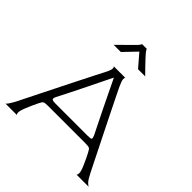

<svg xmlns="http://www.w3.org/2000/svg" viewBox="-212 -964 1119 1119"><g transform="rotate(45 347.5 -404.0)"><path d="M5 0Q9 -1 19 -15.5Q29 -30 45 -61Q53 -77 71.5 -114Q90 -151 114.5 -200Q139 -249 165.5 -302Q192 -355 216.5 -403.5Q241 -452 259.5 -488.5Q278 -525 286 -540Q303 -572 303 -586Q303 -600 296 -600H394Q389 -600 389.5 -586Q390 -572 405 -540Q412 -525 430 -488.5Q448 -452 472 -403.5Q496 -355 522.5 -302Q549 -249 573.5 -200Q598 -151 616.5 -114Q635 -77 643 -61Q660 -27 673.5 -13.5Q687 0 693 0H589Q596 0 596.5 -16.5Q597 -33 580 -71Q573 -88 563 -108.5Q553 -129 549 -136Q539 -156 532 -161Q525 -166 499 -166H192Q163 -166 156 -161Q149 -156 140 -137Q134 -126 123.5 -102Q113 -78 106 -61Q93 -28 94 -14Q95 0 102 0ZM214 -206H474Q503 -206 506 -211Q509 -216 502 -233Q491 -256 472 -293.5Q453 -331 431 -376.5Q409 -422 386.5 -468Q364 -514 346 -552H344Q326 -515 303.5 -469.5Q281 -424 259 -379Q237 -334 218 -296.5Q199 -259 187 -236Q179 -220 182 -213Q185 -206 214 -206ZM209 -688Q224 -703 243 -721.5Q262 -740 280 -758Q298 -776 309 -787Q317 -796 320 -801.5Q323 -807 323 -808H362Q362 -804 375 -787Q381 -780 397 -762.5Q413 -745 432.5 -725Q452 -705 469 -688H410L343 -766L268 -688Z"/></g></svg>

Font: Red Rose Light
Style: Regular
Weight: 300
Designer: Jaikishan Patel
Version: Version 1.001; ttfautohint (v1.8.3)